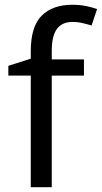

<svg xmlns="http://www.w3.org/2000/svg" viewBox="-20 -785 427 805"><path d="M332 -468H197V0H109V-468H15V-509L109 -539V-570Q109 -674 155 -719.5Q201 -765 283 -765Q315 -765 341.5 -759.5Q368 -754 387 -747L364 -678Q348 -683 327 -688Q306 -693 284 -693Q240 -693 218.5 -663.5Q197 -634 197 -571V-536H332Z"/></svg>

Font: Noto Sans Coptic
Style: Regular
Weight: 400
Designer: Monotype Design Team, Denis Moyogo Jacquerye
Foundry: Monotype Imaging Inc.
Version: Version 2.002; ttfautohint (v1.8.4.7-5d5b)